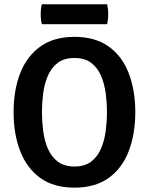

<svg xmlns="http://www.w3.org/2000/svg" viewBox="-20 -870 702 904"><path d="M44 -342Q44 -445.5 75.2 -525.5Q106.5 -605.5 170 -651Q233.5 -696.5 330.5 -696.5Q428.5 -696.5 492 -650.8Q555.5 -605 586.2 -524.8Q617 -444.5 617 -342Q617 -238.5 586 -158Q555 -77.5 491.5 -32Q428 13.5 330.5 13.5Q232.5 13.5 169.2 -32.5Q106 -78.5 75 -158.8Q44 -239 44 -342ZM177.5 -342Q177.5 -299 183.2 -254Q189 -209 205 -171Q221 -133 251.5 -109.5Q282 -86 330.5 -86Q379.5 -86 409.8 -109.5Q440 -133 456 -171Q472 -209 477.8 -254Q483.5 -299 483.5 -342Q483.5 -385 477.8 -429.8Q472 -474.5 456 -512.5Q440 -550.5 409.8 -573.8Q379.5 -597 330.5 -597Q282 -597 251.5 -573.8Q221 -550.5 205 -512.5Q189 -474.5 183.2 -429.8Q177.5 -385 177.5 -342ZM177 -756Q171.5 -777.5 171.5 -802.5Q171.5 -827 177 -850H484.5Q487 -837.5 488.2 -827.8Q489.5 -818 489.5 -803.5Q489.5 -778.5 484.5 -756Z"/></svg>

Font: Signika Negative SC SemiBold
Style: Regular
Weight: 600
Designer: Anna Giedryś
Foundry: Anna Giedryś
Version: Version 2.000; ttfautohint (v1.8.3) -l 8 -r 50 -G 200 -x 9 -